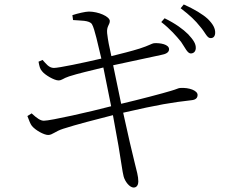

<svg xmlns="http://www.w3.org/2000/svg" viewBox="-20 -798 1040 862"><path d="M793 -610C811 -584 821 -559 836 -558C849 -558 858 -566 859 -581C860 -601 849 -618 825 -644C802 -667 768 -692 719 -716L704 -699C744 -668 772 -636 793 -610ZM879 -678C901 -653 909 -628 924 -627C937 -626 945 -634 946 -649C947 -670 937 -689 913 -713C890 -734 854 -756 805 -778L791 -761C833 -729 857 -706 879 -678ZM103 -277C111 -256 116 -242 123 -233C139 -213 178 -192 196 -192C216 -192 226 -208 264 -220C319 -238 416 -263 487 -281L512 -143C522 -86 530 -23 535 -6C541 17 562 44 580 44C596 44 601 29 601 17C601 -7 594 -29 584 -70C574 -110 554 -195 533 -292C694 -329 752 -338 839 -348C862 -350 867 -361 867 -372C867 -391 830 -406 788 -403C779 -402 775 -398 747 -390C715 -380 601 -350 524 -332L488 -505L702 -551C724 -555 739 -562 739 -577C739 -599 699 -606 671 -604C662 -603 648 -593 607 -580C569 -568 524 -557 480 -546C470 -590 465 -615 461 -649C458 -681 473 -686 473 -704C472 -724 422 -746 379 -746C364 -746 329 -738 305 -730L308 -708C338 -705 382 -708 393 -689C405 -669 420 -597 435 -535C354 -516 244 -493 222 -493C199 -493 186 -513 171 -529L153 -521C157 -500 159 -489 169 -478C182 -461 224 -437 242 -437C259 -437 262 -446 290 -455C330 -468 387 -481 444 -495L479 -321C384 -296 207 -256 177 -256C162 -256 147 -266 122 -289Z"/></svg>

Font: Noto Serif CJK SC Light
Style: Regular
Weight: 300
Designer: Ryoko NISHIZUKA 西塚涼子 (kana & ideographs); Frank Grießhammer (Latin, Greek & Cyrillic); Wenlong ZHANG 张文龙 (bopomofo); San
Foundry: Adobe
Version: Version 2.001;hotconv 1.1.0;makeotfexe 2.6.0